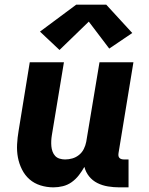

<svg xmlns="http://www.w3.org/2000/svg" viewBox="-20 -798 640 826"><path d="M210 8Q181 8 154 -0.5Q127 -9 107 -26.5Q87 -44 74.5 -69Q62 -94 57 -121Q52 -148 53.5 -177Q55 -206 60 -235L108 -530H255L203 -216Q201 -204 200.5 -192Q200 -180 201 -168.5Q202 -157 206 -146Q210 -135 217.5 -127Q225 -119 236.5 -115.5Q248 -112 260 -112Q276 -112 291.5 -116.5Q307 -121 320 -131.5Q333 -142 340.5 -157Q348 -172 351 -188L408 -530H554L490 -140Q489 -134 489.5 -128.5Q490 -123 493.5 -119Q497 -115 502.5 -113.5Q508 -112 513 -112H533V8H493Q469 8 444.5 4Q420 0 399 -10.5Q378 -21 363.5 -39Q349 -57 343 -80Q333 -62 319.5 -44.5Q306 -27 288.5 -14.5Q271 -2 250.5 3Q230 8 210 8ZM236 -583 152 -662 308 -778H437L549 -656L450 -589L362 -705Z"/></svg>

Font: Iosevka Curly Heavy Extended
Style: Italic
Weight: 900
Width: 7
Italic angle: -9°
Monospace: yes
Designer: Belleve Invis
Foundry: Belleve Invis
Version: Version 11.1.0; ttfautohint (v1.8.3)